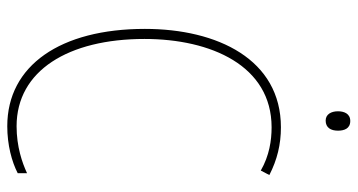

<svg xmlns="http://www.w3.org/2000/svg" viewBox="-242 -708 960 515"><g transform="rotate(90 237.5 -450.0)"><path d="M304 -910C284 -910 278 -893 278 -877C278 -859 286 -844 303 -844C322 -844 330 -858 330 -877C330 -893 325 -910 304 -910ZM321 -699C356 -699 397 -693 437 -670L449 -693C408 -714 367 -724 321 -724C139 -724 57 -554 57 -359C57 -133 155 10 318 10C368 10 413 -2 444 -18V-43C416 -30 373 -15 318 -15C169 -15 84 -154 84 -358C84 -537 156 -699 321 -699Z"/></g></svg>

Font: Noto Sans Devanagari Condensed Thin
Style: Regular
Weight: 100
Width: 3
Designer: Jelle Bosma - Monotype Design Team
Foundry: Monotype Imaging Inc.
Version: Version 2.004